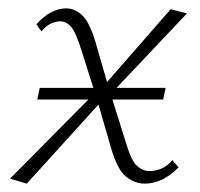

<svg xmlns="http://www.w3.org/2000/svg" viewBox="-20 -435 478 459"><path d="M326 4Q302 4 281 -13Q260 -30 245 -83L211 -200L175 -314Q161 -359 149.5 -371.5Q138 -384 124 -384Q113 -384 101.5 -378.5Q90 -373 79 -360L67 -377Q84 -396 102 -405.5Q120 -415 138 -415Q160 -415 178 -397Q196 -379 211 -325L239 -228L281 -94Q294 -50 308 -38Q322 -26 337 -26Q352 -26 366 -32Q380 -38 392 -52L407 -35Q385 -13 365 -4.5Q345 4 326 4ZM44 4 4 -8 218 -224 229 -200ZM235 -200 223 -224 388 -413 427 -403ZM69 -197 75 -225H376L370 -197Z"/></svg>

Font: Ysabeau Office ExtraLight
Style: Italic
Weight: 250
Italic angle: -12°
Designer: Christian Thalmann (Catharsis Fonts)
Version: Version 2.001;gftools[0.9.30]; featfreeze: tnum,lnum,ss02